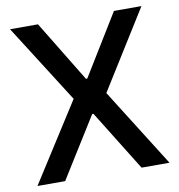

<svg xmlns="http://www.w3.org/2000/svg" viewBox="-80 -780 796 853"><g transform="rotate(-10 318.5 -353.5)"><path d="M315.4 -431.6H321.3L490.2 -707H614.3L393.6 -353.5L616.2 0H490.2L321.3 -272.5H315.4L145.5 0H20.5L246.1 -353.5L21.5 -707H147.5Z"/></g></svg>

Font: Pretendard Std Medium
Style: Regular
Weight: 500
Designer: Base glyphs from Inter by Rasmus Andersson; Hangeul glyphs from Noto Sans CJK(Source Han Sans) by Jang Soo-young and Kan
Foundry: Kil Hyung-jin
Version: Version 1.309